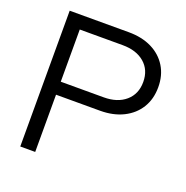

<svg xmlns="http://www.w3.org/2000/svg" viewBox="-126 -815 899 930"><g transform="rotate(20 323.5 -350.0)"><path d="M77 0V-700H381Q450 -700 500.5 -675Q551 -650 579 -604.5Q607 -559 607 -498Q607 -437 579 -391.5Q551 -346 500 -320.5Q449 -295 381 -295H154V0ZM154 -362H375Q446 -362 488 -398.5Q530 -435 530 -497Q530 -559 488 -595Q446 -631 375 -631H154Z"/></g></svg>

Font: Red Hat Display VF
Style: Regular
Weight: 300
Designer: Pentagram, MCKL
Foundry: Pentagram, MCKL
Version: Version 1.023